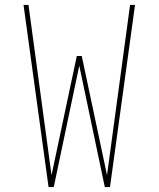

<svg xmlns="http://www.w3.org/2000/svg" viewBox="-20 -755 640 775"><path d="M176 0 75 -735H95L188 -48L290 -529H310L412 -48L505 -735H525L424 0H403L300 -490L197 0Z"/></svg>

Font: Iosevka Thin Extended
Style: Regular
Weight: 100
Width: 7
Monospace: yes
Designer: Belleve Invis
Foundry: Belleve Invis
Version: Version 32.5.0; ttfautohint (v1.8.4)